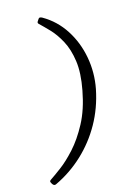

<svg xmlns="http://www.w3.org/2000/svg" viewBox="-120 -751 640 917"><g transform="rotate(-15 200.0 -292.5)"><path d="M158 -674 164 -683Q168 -689 173.5 -688Q179 -687 184 -684Q248 -647 288.5 -584Q329 -521 343 -444Q357 -367 342 -289Q324 -199 282 -124.5Q240 -50 178.5 7.5Q117 65 41 101Q35 104 30.5 102Q26 100 22 94L19 88Q13 80 22 74Q43 60 78 34Q113 8 152.5 -35.5Q192 -79 226.5 -143.5Q261 -208 278 -299Q294 -382 285.5 -442Q277 -502 254 -544.5Q231 -587 204.5 -614.5Q178 -642 159 -660Q152 -666 158 -674Z"/></g></svg>

Font: Young Serif Light
Style: Italic
Weight: 300
Italic angle: -10.979°
Designer: Bastien Sozeau
Foundry: NBR — Bastien Sozeau
Version: Version 5.001